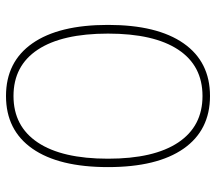

<svg xmlns="http://www.w3.org/2000/svg" viewBox="-60 -650 720 640"><g transform="rotate(90 300.0 -330.0)"><path d="M475.5 -78Q414 10 300 10Q186 10 124.5 -78Q63 -166 63 -330Q63 -494 124.5 -582Q186 -670 300 -670Q414 -670 475.5 -582Q537 -494 537 -330Q537 -166 475.5 -78ZM145.5 -96Q199 -15 300 -15Q401 -15 455 -96Q509 -177 509 -330Q509 -483 455 -564Q401 -645 300 -645Q199 -645 145.5 -564Q92 -483 92 -330Q92 -177 145.5 -96Z"/></g></svg>

Font: Elaine Sans ExtraLight
Style: Regular
Weight: 275
Designer: Wei Huang
Foundry: Wei Huang
Version: Version 2.001;December 24, 2019;FontCreator 12.0.0.2547 64-b